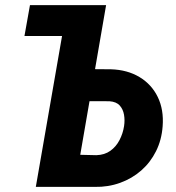

<svg xmlns="http://www.w3.org/2000/svg" viewBox="-20 -731 688 751"><path d="M75.7 -590.3 97.2 -710.9H305.7L284.2 -590.3ZM298.3 -460.9 414.1 -460Q478.5 -458 525.9 -429.4Q573.2 -400.9 597.2 -351.3Q621.1 -301.8 616.2 -237.3Q612.3 -183.6 590.3 -139.6Q568.4 -95.7 532.5 -64.2Q496.6 -32.7 450 -15.9Q403.3 1 351.1 0H120.1L243.7 -710.9H395L293.9 -125.5L356.9 -124Q389.2 -125 411.6 -141.1Q434.1 -157.2 447.5 -183.1Q460.9 -209 465.3 -237.8Q468.8 -260.7 465.1 -282.2Q461.4 -303.7 448.2 -318.4Q435.1 -333 408.2 -335L276.4 -335.4Z"/></svg>

Font: Roboto Condensed ExtraBold
Style: Italic
Weight: 800
Italic angle: -12°
Designer: Christian Robertson
Foundry: Google
Version: Version 3.008; 2023